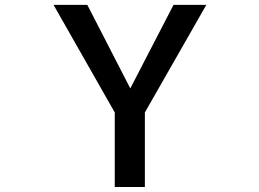

<svg xmlns="http://www.w3.org/2000/svg" viewBox="-20 -751 1040 772"><path d="M503.9 -395.5 677.7 -731.4H809.6L562.5 -298.8V1H441.4V-298.8L195.3 -731.4H331.1Z"/></svg>

Font: GenEi Gothic M SemiBold
Style: Regular
Weight: 500
Designer: o_tamon (Modified); [Source Han Sans]
Ryoko NISHIZUKA  (kana & ideographs); Paul D. Hunt (Latin, Greek & Cyrillic); Wenl
Version: Version 1.1a;Original Version 1.004